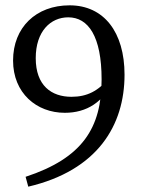

<svg xmlns="http://www.w3.org/2000/svg" viewBox="-20 -680 537 720"><path d="M114 -462C114 -563 170 -615 236 -615C311 -615 361 -544 361 -382C361 -200 289 -87 76 -17L86 20C346 -41 447 -210 447 -400C447 -559 370 -660 241 -660C115 -660 29 -577 29 -453C29 -331 117 -257 223 -257C305 -257 369 -297 406 -381L389 -388C349 -339 307 -317 248 -317C173 -317 114 -359 114 -462Z"/></svg>

Font: Source Serif Variable
Style: Regular
Weight: 389
Designer: Frank Grießhammer
Foundry: Adobe Systems Incorporated
Version: Version 3.001;hotconv 1.0.111;makeotfexe 2.5.65597